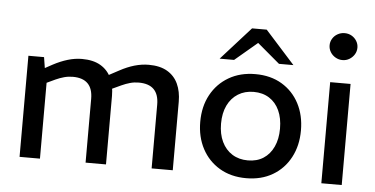

<svg xmlns="http://www.w3.org/2000/svg" viewBox="-51 -849 1857 952"><g transform="rotate(5 877.0 -372.5)"><path d="M75.4 0V-503.2H153.3L161.8 -449.5L198 -469.2Q235.5 -489.2 271.3 -499.9Q307.1 -510.6 341.8 -510.6Q398 -510.6 434.2 -489.3Q470.4 -468 488 -429.9Q505.6 -391.8 505.6 -341.1V0H404V-317.4Q404 -368 379 -393.2Q354 -418.4 304.2 -418.4Q282 -418.4 260.9 -412.6Q239.8 -406.8 218.8 -397.2L176.9 -377.5V0ZM732.7 0V-317.4Q732.7 -368 707.7 -393.2Q682.7 -418.4 632.1 -418.4Q609.9 -418.4 589.2 -412.6Q568.4 -406.8 547.5 -397.2L494.7 -372.7L471.8 -438.3L530 -469.4Q567.3 -489.7 603.3 -500.2Q639.4 -510.6 674.1 -510.6Q730.3 -510.6 766.5 -489.3Q802.7 -468 820.3 -429.9Q837.9 -391.8 837.9 -341.1V0Z M1203.6 7.5Q1127.7 7.5 1071.3 -25.9Q1014.9 -59.3 983.8 -117.7Q952.7 -176.2 952.7 -251.6Q952.7 -328 984.5 -386.3Q1016.3 -444.6 1073.1 -477.6Q1129.9 -510.6 1205 -510.6Q1280.9 -510.6 1336.8 -477.3Q1392.7 -443.9 1423.3 -385.6Q1453.9 -327.2 1453.9 -251.6Q1453.9 -176.2 1422.6 -117.4Q1391.3 -58.5 1335 -25.5Q1278.7 7.5 1203.6 7.5ZM1204.3 -81.1Q1249 -81.1 1281.4 -101.9Q1313.8 -122.8 1331.7 -161.3Q1349.7 -199.8 1349.7 -251.6Q1349.7 -304.1 1332.1 -342.2Q1314.6 -380.4 1281.8 -401.2Q1249 -422.1 1204.3 -422.1Q1159.9 -422.1 1126.5 -401.2Q1093.1 -380.4 1074.6 -342.2Q1056.2 -304.1 1056.2 -251.6Q1056.2 -199.8 1074.6 -161.3Q1093.1 -122.8 1126.5 -101.9Q1159.9 -81.1 1204.3 -81.1ZM1316.6 -571.5 1188.5 -679.6 1168.3 -735.1H1241.3L1388.4 -571.5ZM1021.2 -571.5 1168.3 -735.1H1241.3L1221.1 -679.6L1093.1 -571.5Z M1577.4 0V-503.2H1678.9V0ZM1628 -617.5Q1609.5 -617.5 1593.4 -626.9Q1577.3 -636.2 1568 -651.6Q1558.6 -666.9 1558.6 -685.5Q1558.6 -703.3 1568 -718.5Q1577.3 -733.8 1593.4 -742.7Q1609.5 -751.6 1628 -751.6Q1647.3 -751.6 1662.8 -742.7Q1678.3 -733.8 1687.7 -718.5Q1697.1 -703.2 1697.1 -685.4Q1697.1 -666.8 1687.7 -651.5Q1678.3 -636.3 1662.8 -626.9Q1647.3 -617.5 1628 -617.5Z"/></g></svg>

Font: REM Medium
Style: Regular
Weight: 500
Designer: Octavio Pardo
Foundry: Ashler Design
Version: Version 1.005;gftools[0.9.28]